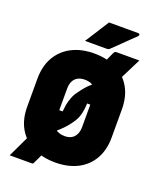

<svg xmlns="http://www.w3.org/2000/svg" viewBox="-179 -1044 1009 1226"><g transform="rotate(20 325.0 -431.0)"><path d="M610 -776Q582 -720 554.5 -665Q527 -610 501 -559L489 -404H375L391 -425Q391 -375 382 -335.5Q373 -296 351 -267Q338 -247 321.5 -228Q305 -209 285.5 -191Q266 -173 244 -156Q251 -135 255.5 -114Q260 -93 268 -72Q258 -52 246 -27.5Q234 -3 223 21.5Q212 46 203 64Q199 73 196 74.5Q193 76 186 76Q181 76 159.5 76Q138 76 111.5 76Q85 76 64 76Q43 76 39 76Q50 53 65.5 20.5Q81 -12 95.5 -43Q110 -74 118 -90L224 -303H276L260 -279Q261 -314 266 -344.5Q271 -375 281.5 -401.5Q292 -428 308 -448Q323 -470 340 -490Q357 -510 378 -527.5Q399 -545 422 -561Q413 -581 402.5 -601Q392 -621 382 -640Q397 -676 411 -706Q425 -736 434 -757Q440 -770 444 -773Q448 -776 458 -776Q479 -776 506.5 -776Q534 -776 562 -776Q590 -776 610 -776ZM326 -720Q412 -720 476.5 -687Q541 -654 576.5 -592.5Q612 -531 612 -443V-253Q612 -168 576.5 -106.5Q541 -45 477 -12.5Q413 20 324 20Q238 19 173.5 -13.5Q109 -46 73.5 -107Q38 -168 38 -253V-443Q38 -531 74.5 -593Q111 -655 175.5 -687.5Q240 -720 326 -720ZM238 -254Q238 -223 245.5 -206Q253 -189 263 -179Q273 -170 289 -164.5Q305 -159 327 -159Q353 -159 372 -169.5Q391 -180 401.5 -201.5Q412 -223 412 -254V-450Q412 -468 409.5 -481.5Q407 -495 402 -504.5Q397 -514 389 -521Q379 -531 363 -536.5Q347 -542 326 -542Q297 -542 277.5 -531Q258 -520 248 -499.5Q238 -479 238 -450ZM345 -938Q384 -938 416 -938Q448 -938 479 -938Q510 -938 545 -938Q551 -938 553.5 -932Q556 -926 551 -921Q532 -902 515.5 -886.5Q499 -871 483.5 -855.5Q468 -840 450 -822.5Q432 -805 408 -782Q404 -778 399 -776.5Q394 -775 387 -775Q360 -775 335 -775Q310 -775 286.5 -775Q263 -775 241 -775Q259 -803 276 -829.5Q293 -856 310 -883Q327 -910 345 -938Z"/></g></svg>

Font: Recursive Black
Style: Regular
Weight: 900
Version: Version 1.085